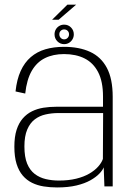

<svg xmlns="http://www.w3.org/2000/svg" viewBox="-20 -798 566 822"><path d="M224.5 4.5Q272 4.5 307.5 -4Q343 -12.5 367.2 -26.2Q391.5 -40 405.5 -54.8Q419.5 -69.5 424 -81.5L427 0H462.5V-383.5Q462.5 -460.5 437.5 -507.5Q412.5 -554.5 365.8 -576Q319 -597.5 254 -597.5Q210 -597.5 174.2 -587Q138.5 -576.5 111.8 -553.5Q85 -530.5 68.5 -494.2Q52 -458 46.5 -406.5L88 -397.5Q94.5 -457.5 116 -494.8Q137.5 -532 172.5 -549.2Q207.5 -566.5 254 -566.5Q305 -566.5 342.2 -547.8Q379.5 -529 400.2 -489Q421 -449 421 -384.5V-341H221.5Q192.5 -341 166 -336.8Q139.5 -332.5 117 -321.5Q94.5 -310.5 77.5 -291Q60.5 -271.5 51 -242Q41.5 -212.5 41.5 -170Q41.5 -126.5 51 -96.2Q60.5 -66 77.5 -46.2Q94.5 -26.5 117.5 -15.2Q140.5 -4 167.5 0.2Q194.5 4.5 224.5 4.5ZM232 -25Q203 -25 176.2 -31.2Q149.5 -37.5 128.8 -53.2Q108 -69 96.2 -97.5Q84.5 -126 84.5 -171Q84.5 -215 96.5 -243.2Q108.5 -271.5 129 -287Q149.5 -302.5 175.8 -308.2Q202 -314 230 -314H421.5L420.5 -117.5Q415 -101.5 400.5 -85Q386 -68.5 362.5 -54.8Q339 -41 306.2 -33Q273.5 -25 232 -25ZM254.5 -609Q266.5 -609 275.8 -614.8Q285 -620.5 290.5 -630Q296 -639.5 296 -651Q296 -668 284.2 -680.2Q272.5 -692.5 254.5 -692.5Q243 -692.5 233.5 -686.8Q224 -681 218.8 -671.8Q213.5 -662.5 213.5 -651Q213.5 -633.5 225.5 -621.2Q237.5 -609 254.5 -609ZM254.5 -629.5Q246 -629.5 240 -635.8Q234 -642 234 -651Q234 -660.5 240 -666.2Q246 -672 254.5 -672Q263.5 -672 269.5 -666.2Q275.5 -660.5 275.5 -651Q275.5 -642 269.5 -635.8Q263.5 -629.5 254.5 -629.5ZM203 -713.5H231L306 -778H268.5Z"/></svg>

Font: Anybody UltraCondensed Thin ExtraLight
Style: Regular
Weight: 250
Version: Version 1.111